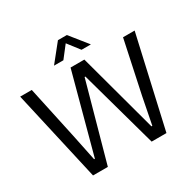

<svg xmlns="http://www.w3.org/2000/svg" viewBox="-199 -1137 1338 1337"><g transform="rotate(-30 470.0 -469.0)"><path d="M174.8 0 9.8 -729H103L193.8 -307.1L237.8 -94.2H244.1L415 -729H525.9L698.2 -92.8H705.1L747.1 -307.1L836.9 -729H930.2L765.1 0H646L473.1 -623H466.8L293.9 0ZM321.8 -797.9 434.1 -938H505.9L618.2 -797.9H543L470.2 -892.1L397 -797.9Z"/></g></svg>

Font: Lumene Sans
Style: Regular
Weight: 400
Designer: Deni Anggara
Version: Version 1.003;Glyphs 3.1.2 (3151)